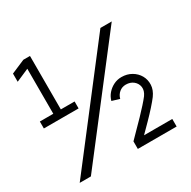

<svg xmlns="http://www.w3.org/2000/svg" viewBox="-170 -935 1094 1101"><g transform="rotate(-30 377.0 -384.5)"><path d="M50 2 597 -708H672L124 2ZM28 -371V-417H117V-715L32 -678V-732L123 -771H167V-417H258V-371ZM436 0V-50Q457 -72 483.5 -98.5Q510 -125 536 -152Q562 -179 583.5 -203Q605 -227 618 -244Q637 -271 633.5 -296Q630 -321 610 -337.5Q590 -354 560 -354Q535 -354 516.5 -338.5Q498 -323 492 -299L442 -314Q449 -340 466.5 -360Q484 -380 508 -392Q532 -404 560 -404Q597 -404 626 -387Q655 -370 670.5 -342.5Q686 -315 684.5 -281.5Q683 -248 659 -215Q644 -195 618.5 -166.5Q593 -138 563 -107.5Q533 -77 506 -50H693V0Z"/></g></svg>

Font: Lil Grotesk Medium
Style: Regular
Weight: 500
Designer: Bastien Sozeau
Foundry: NBR — Bastien Sozeau
Version: Version 3.003; ttfautohint (v1.8.4.7-5d5b);gftools[0.9.33]